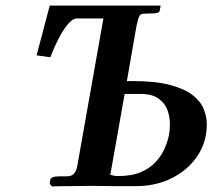

<svg xmlns="http://www.w3.org/2000/svg" viewBox="-20 -666 760 687"><path d="M255 -600Q242 -600 227.5 -584.5Q213 -569 200 -546.5Q187 -524 176.5 -500.5Q166 -477 160 -461L111 -468L158 -646H555L551 -626Q549 -618 523 -618L494 -617Q484 -617 479 -609Q474 -601 468 -571L434 -376H452Q536 -376 588.5 -362Q641 -348 669.5 -325.5Q698 -303 709 -275.5Q720 -248 720 -221Q720 -202 717 -185Q708 -132 673 -90Q638 -48 585 -24Q532 0 466 0H384L308 -1Q295 -1 271.5 -0.5Q248 0 223.5 0Q199 0 182.5 0.5Q166 1 166 1L158 -8L160 -23Q163 -35 192 -35H218Q237 -35 245.5 -45.5Q254 -56 257 -75L350 -600ZM426 -330 375 -42 364 -46Q372 -42 381 -39Q390 -36 402 -36Q452 -36 485 -50.5Q518 -65 538.5 -88Q559 -111 570 -137Q581 -163 585 -185Q588 -202 588 -222Q588 -248 579 -272.5Q570 -297 547 -313.5Q524 -330 481 -330Z"/></svg>

Font: Libertinus Serif SemiBold
Style: Italic
Weight: 600
Italic angle: -11.5°
Designer: Philipp H. Poll, Khaled Hosny
Foundry: Caleb Maclennan
Version: Version 7.051;RELEASE